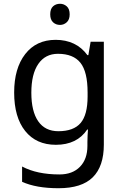

<svg xmlns="http://www.w3.org/2000/svg" viewBox="-20 -757 655 1017"><path d="M275 -546Q328 -546 370.5 -526Q413 -506 443 -465H448L460 -536H530V9Q530 124 471.5 182Q413 240 290 240Q172 240 97 206V125Q176 167 295 167Q364 167 403.5 126.5Q443 86 443 16V-5Q443 -17 444 -39.5Q445 -62 446 -71H442Q388 10 276 10Q172 10 113.5 -63Q55 -136 55 -267Q55 -395 113.5 -470.5Q172 -546 275 -546ZM287 -472Q220 -472 183 -418.5Q146 -365 146 -266Q146 -167 182.5 -114.5Q219 -62 289 -62Q370 -62 407 -105.5Q444 -149 444 -246V-267Q444 -377 406 -424.5Q368 -472 287 -472ZM298 -737Q318 -737 333.5 -723.5Q349 -710 349 -681Q349 -653 333.5 -639Q318 -625 298 -625Q276 -625 261 -639Q246 -653 246 -681Q246 -710 261 -723.5Q276 -737 298 -737Z"/></svg>

Font: Noto Sans Carian
Style: Regular
Weight: 400
Designer: Monotype Design Team
Foundry: Monotype Imaging Inc.
Version: Version 2.002; ttfautohint (v1.8.4.7-5d5b)